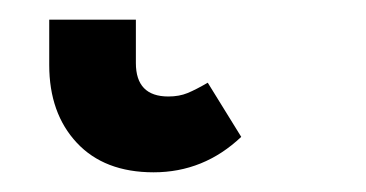

<svg xmlns="http://www.w3.org/2000/svg" viewBox="-20 21 372 195"><path d="M30 87V41H118V85Q118 119 151 119Q162 119 170.5 115.5Q179 112 191 105L225 160Q187 196 136 196Q86 196 58 166Q30 136 30 87Z"/></svg>

Font: Fira Sans Compressed Medium
Style: Regular
Weight: 500
Width: 1
Designer: bBox Type GmbH & Carrois Corporate GbR & Edenspiekermann AG
Foundry: bBox Type GmbH & Carrois Corporate GbR & Edenspiekermann AG
Version: Version 4.301